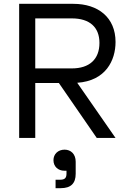

<svg xmlns="http://www.w3.org/2000/svg" viewBox="-20 -720 671 1002"><path d="M80 0H164V-287H287L485 0H583L383 -288C532 -298 583 -405 583 -501C583 -629 492 -700 363 -700H80ZM164 -363V-624H355C448 -624 499 -578 499 -496C499 -410 446 -363 355 -363ZM259 116C259 149 283 171 316 171H327V186C327 209 318 218 293 218H270V262H297C350 262 375 237 375 187V124C375 84 350 61 317 61C283 61 259 84 259 116Z"/></svg>

Font: Meta Space
Style: Regular
Weight: 400
Designer: Meta Pool / Florian Karsten
Foundry: Meta Pool / Florian Karsten
Version: Version 2.000;Glyphs 3.1.1 (3137)